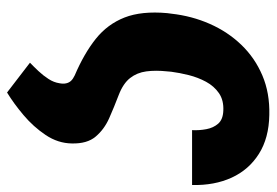

<svg xmlns="http://www.w3.org/2000/svg" viewBox="-136 -442 761 528"><g transform="rotate(90 244.0 -177.5)"><path d="M295.4 -538.1Q358.9 -537.1 402.6 -509.5Q446.3 -481.9 468 -434.6Q489.7 -387.2 488.3 -325.7H337.4Q338.4 -345.7 334.7 -365Q331.1 -384.3 319.6 -397.5Q308.1 -410.6 284.2 -411.6Q255.4 -413.1 235.8 -399.7Q216.3 -386.2 204.3 -364Q192.4 -341.8 186 -316.4Q179.7 -291 176.8 -268.6L175.8 -257.3Q172.4 -225.6 175.8 -200Q179.2 -174.3 194.1 -155.3Q209 -136.2 240.7 -124Q273.9 -111.3 304.7 -97.7Q335.4 -84 355.2 -60.5Q375 -37.1 374 4.9Q373.5 43 350.8 76.9Q328.1 110.8 295.9 137.9Q263.7 165 233.9 183.1L151.9 120.1Q162.6 109.9 174.8 96.9Q187 84 196.5 69.3Q206.1 54.7 208.5 38.6Q210.4 28.8 208.7 20.8Q207 12.7 201.7 7.1Q196.3 1.5 187 -2.9Q126.5 -28.8 86.2 -61Q45.9 -93.3 27.6 -140.1Q9.3 -187 15.6 -257.3L17.1 -268.6Q23.4 -325.2 45.2 -374.5Q66.9 -423.8 102.8 -461.2Q138.7 -498.5 187 -519Q235.4 -539.6 295.4 -538.1Z"/></g></svg>

Font: Roboto Black
Style: Italic
Weight: 900
Italic angle: -12°
Designer: Christian Robertson
Foundry: Google
Version: Version 3.0; 2020